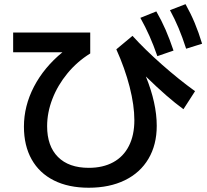

<svg xmlns="http://www.w3.org/2000/svg" viewBox="-20 -837 978 905"><path d="M92.8 -240.2Q92.8 -337.4 140.1 -428.5Q187.5 -519.5 274.4 -590.8H42V-683.6H405.3V-585Q343.8 -546.9 297.9 -491.2Q252 -435.5 227.1 -371.1Q202.1 -306.6 202.1 -242.2Q202.1 -148.4 253.2 -97.2Q304.2 -45.9 398.4 -45.9Q465.3 -45.9 513.7 -72.3Q562 -98.6 587.6 -149.2Q613.3 -199.7 613.3 -270.5Q613.3 -340.3 591.1 -427.5Q568.8 -514.6 528.3 -604.5L604.5 -668Q662.6 -604 742.7 -533.2Q822.8 -462.4 899.4 -407.2L844.7 -322.3Q771.5 -375 667.5 -476.6Q718.8 -350.1 718.8 -244.1Q718.8 -154.8 679.9 -88.9Q641.1 -22.9 568.6 12.5Q496.1 47.9 398.4 47.9Q302.7 47.9 234.1 13.4Q165.5 -21 129.2 -85.7Q92.8 -150.4 92.8 -240.2ZM641.6 -752.9 716.8 -783.2Q741.2 -741.2 760.5 -696.8Q779.8 -652.3 797.9 -598.6L721.7 -572.3Q703.6 -624.5 684.6 -667.2Q665.5 -710 641.6 -752.9ZM781.2 -789.1 854.5 -817.4Q879.4 -772.9 897.9 -728.5Q916.5 -684.1 932.6 -630.9L857.4 -607.4Q839.8 -661.6 821.8 -704.6Q803.7 -747.6 781.2 -789.1Z"/></svg>

Font: Pretendard SemiBold
Style: Regular
Weight: 600
Designer: Base glyphs from Inter by Rasmus Andersson; Hangeul glyphs from Noto Sans CJK(Source Han Sans) by Jang Soo-young and Kan
Foundry: Kil Hyung-jin
Version: Version 1.309